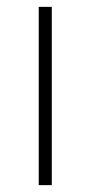

<svg xmlns="http://www.w3.org/2000/svg" viewBox="-20 -540 265 560"><path d="M93 0H131V-520H93Z"/></svg>

Font: Fixel Display ExtraLight
Style: Regular
Weight: 200
Designer: AlfaBravo + MacPaw
Foundry: Kyrylo Tkachov, Marchela Mozhyna, Serhii Makarenko, Maria Weinstein, Zakhar Kryvoshyya
Version: Version 1.211